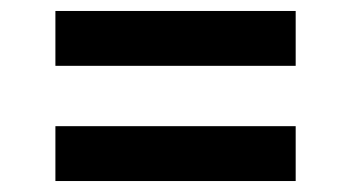

<svg xmlns="http://www.w3.org/2000/svg" viewBox="-20 -515 640 350"><path d="M81 -395V-495H519V-395ZM81 -185V-285H519V-185Z"/></svg>

Font: Iosevka Aile
Style: Bold
Weight: 700
Designer: Belleve Invis
Foundry: Belleve Invis
Version: Version 28.0.1; ttfautohint (v1.8.4)